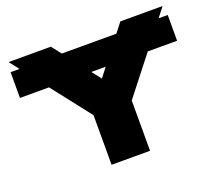

<svg xmlns="http://www.w3.org/2000/svg" viewBox="-124 -921 1232 1093"><g transform="rotate(-20 492.0 -375.0)"><path d="M16 -692H968V-536H16ZM376 0V-368H609V0ZM25 -750H281L542 -416H442L702 -750H958L567 -251L417 -248Z"/></g></svg>

Font: Unbounded ExtraBold
Style: Regular
Weight: 800
Designer: Luke Prowse, Jean-Baptiste Morizot, Fátima Lázaro, Florian Runge
Foundry: NaN
Version: Version 1.701;gftools[0.9.28.dev5+ged2979d]